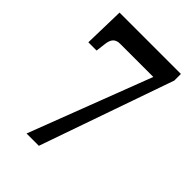

<svg xmlns="http://www.w3.org/2000/svg" viewBox="-209 -809 905 905"><g transform="rotate(45 243.5 -356.5)"><path d="M137 0H219L453 -669V-713H44L39 -510H94L100 -559C104 -594 118 -611 150 -611H371Z"/></g></svg>

Font: Noto Serif Tamil Condensed
Style: Bold
Weight: 700
Width: 3
Designer: Indian Type Foundry, Tom Grace, and the Monotype Design Team
Foundry: Monotype Imaging Inc.
Version: Version 2.004